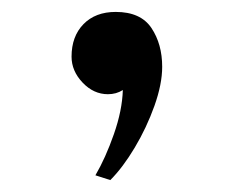

<svg xmlns="http://www.w3.org/2000/svg" viewBox="-20 -164 390 322"><path d="M252 -52Q252 -23 239 13.5Q226 50 206 83.5Q186 117 165 138L140 130Q157 101 171 61Q185 21 186 -13Q175 -6 161 -6Q137 -6 118.5 -25.5Q100 -45 100 -69Q100 -103 120 -123.5Q140 -144 174 -144Q216 -144 234 -117Q252 -90 252 -52Z"/></svg>

Font: Kaisei Tokumin
Style: Bold
Weight: 700
Designer: Font-Kai, 金井和夫
Foundry: KAZUO KANAI
Version: Version 5.003